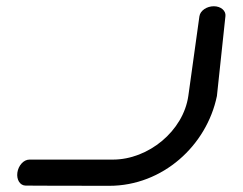

<svg xmlns="http://www.w3.org/2000/svg" viewBox="-20 -601 785 621"><path d="M624.3 -543.5C621 -519 603.8 -395.2 589.2 -291.3C573.2 -177.4 459.9 -84.8 345.1 -84.8C233.6 -84.8 75.1 -84.8 75.1 -84.8C56.2 -84.8 39.4 -65.3 36.2 -42.8C33 -20.2 44.4 -0.7 63.3 -0.7C63.3 -0.7 171.7 0 333.2 0C506.9 0 648.5 -130.8 681.5 -290.1L681.6 -290.4L681.6 -290.6C681.7 -291.4 708.3 -541.2 709.2 -549.5C710.9 -566 694.6 -580.8 671.6 -580.8C649 -580.8 627.7 -566.9 625 -548.4C624.8 -546.8 624.6 -545.2 624.3 -543.5Z"/></svg>

Font: Hi.
Style: Bold
Weight: 400
Designer: Mew Too, Robert Jablonski
Foundry: Cannot Into Space Fonts
Version: Version 1.996